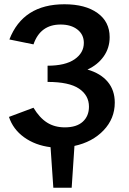

<svg xmlns="http://www.w3.org/2000/svg" viewBox="-20 -685 603 900"><path d="M329 -1 316 195H230L217 5Q145 -4 93 -41.5Q41 -79 22 -137L137 -180Q165 -133 200.5 -110.5Q236 -88 284 -88Q339 -88 368 -114.5Q397 -141 397 -185Q397 -238 350.5 -269.5Q304 -301 203 -301V-377Q286 -377 329.5 -407Q373 -437 373 -484Q373 -523 343 -546.5Q313 -570 264 -570Q169 -570 137 -477L24 -500Q88 -665 282 -665Q380 -665 437 -624Q494 -583 494 -511Q494 -460 466 -420.5Q438 -381 390 -359Q452 -341 485 -301.5Q518 -262 518 -204Q518 -129 465.5 -74Q413 -19 329 -1Z"/></svg>

Font: Ysabeau Infant
Style: Bold
Weight: 700
Designer: Christian Thalmann (Catharsis Fonts)
Version: Version 0.003